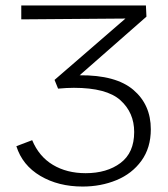

<svg xmlns="http://www.w3.org/2000/svg" viewBox="-20 -678 616 704"><path d="M533 -204Q533 -136 498.5 -88.5Q464 -41 407 -17.5Q350 6 283 6Q194 6 128 -33Q62 -72 40 -142L98 -164Q123 -104 174 -73.5Q225 -43 294 -43Q372 -43 422 -80.5Q472 -118 472 -194Q472 -265 421.5 -310.5Q371 -356 251 -356Q225 -356 193 -353L180 -385L440 -610L58 -607V-658H515L517 -617L272 -402Q405 -403 469 -348.5Q533 -294 533 -204Z"/></svg>

Font: Isabella Sans
Style: Regular
Weight: 400
Designer: Original fonts by Christian Thalmann (Catharsis Fonts), Modifications by Cristiano Sobral
Version: Version 0.002;July 12, 2020;FontCreator 13.0.0.2655 64-bit; 